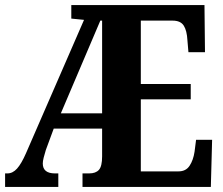

<svg xmlns="http://www.w3.org/2000/svg" viewBox="-20 -734 876 754"><path d="M0 0V-53H9Q30 -53 47 -72Q64 -91 82 -132L310 -656L260 -661V-714H783L785 -529H720L716 -576Q714 -614 701.5 -633.5Q689 -653 658 -653H533V-404H729V-344H533V-61H681Q710 -61 724.5 -83Q739 -105 744 -138L750 -185H813L808 0H304V-53H330Q356 -53 368.5 -67Q381 -81 381 -120V-229H191L160 -145Q155 -129 151.5 -115Q148 -101 148 -92Q148 -53 196 -53H209V0ZM219 -289H381V-653H374Z"/></svg>

Font: Noto Serif Myanmar ExtraCondensed ExtraBold
Style: Regular
Weight: 800
Width: 2
Designer: Ben Mitchell and the Monotype Design Team
Foundry: Monotype Imaging Inc.
Version: Version 2.106; ttfautohint (v1.8.4.7-5d5b)